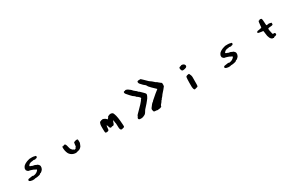

<svg xmlns="http://www.w3.org/2000/svg" viewBox="242 -2416 6516 4246"><g transform="rotate(-30 3500.0 -293.0)"><path d="M545 -393Q569 -396 612 -394.5Q655 -393 664 -388Q673 -383 685 -383Q710 -383 710 -357Q710 -344 699 -335Q688 -326 673 -326Q659 -326 657 -320Q655 -315 630 -321Q605 -327 595 -322Q586 -316 560 -316Q534 -316 525 -308Q515 -300 506 -300Q500 -300 482.5 -280.5Q465 -261 465 -254Q465 -251 486.5 -241.5Q508 -232 516 -232Q523 -232 523 -228Q523 -224 554 -220Q585 -217 601 -206Q615 -196 624 -196Q633 -196 649 -183Q665 -170 674 -156Q690 -130 681 -90Q672 -50 645 -27Q621 -6 615 -2Q609 2 601 2Q591 2 583 13Q576 24 555 29Q535 33 515 38Q494 44 464 44Q435 44 431 48Q429 53 389.5 53Q350 53 348 48Q344 44 340 46.5Q336 49 312 38Q295 29 292 25Q289 21 291 10Q295 -8 302.5 -13.5Q310 -19 334 -21Q360 -24 392 -30Q420 -35 425 -30Q436 -18 488 -34Q522 -45 549 -70Q566 -86 569.5 -93Q573 -100 570 -106Q564 -117 550 -119Q534 -122 526 -131Q518 -138 469.5 -154Q421 -170 405 -170Q389 -170 370 -191Q350 -213 350 -221Q348 -249 351 -262.5Q354 -276 367 -295Q384 -321 387.5 -321Q391 -321 404 -333Q418 -346 443 -357Q471 -370 477 -373Q486 -378 494 -378Q502 -378 511 -383Q519 -388 545 -393Z M1373 -278Q1390 -279 1401 -259.5Q1412 -240 1421 -196Q1432 -148 1440 -135Q1451 -117 1466.5 -101.5Q1482 -86 1489 -86Q1498 -86 1506 -76Q1514 -65 1523 -70Q1536 -76 1542 -78Q1551 -81 1551 -91.5Q1551 -102 1558.5 -102Q1566 -102 1571.5 -120.5Q1577 -139 1577 -165Q1579 -222 1598 -222Q1607 -222 1622 -230Q1635 -237 1657 -237.5Q1679 -238 1685 -231Q1689 -228 1691 -202Q1693 -176 1691.5 -152Q1690 -128 1686 -128Q1681 -128 1681 -119Q1681 -110 1673 -100Q1666 -89 1666 -80Q1666 -72 1643.5 -48Q1621 -24 1614 -24Q1608 -24 1600 -16Q1591 -8 1574 -8Q1556 -8 1554 -3Q1550 2 1538 2Q1527 2 1522 7Q1517 12 1475 6Q1406 -4 1360 -57Q1340 -80 1326 -122Q1312 -164 1309 -211Q1306 -267 1317 -267Q1320 -268 1324 -264Q1332 -257 1344.5 -267Q1357 -277 1373 -278Z M2575 -358Q2604 -364 2630.5 -354Q2657 -344 2663 -323Q2666 -314 2671 -303Q2703 -226 2715 -23Q2718 16 2717 26Q2716 36 2708 43Q2697 54 2682 54Q2667 54 2664 58Q2661 63 2646 63Q2631 63 2624 57Q2610 48 2604.5 23.5Q2599 -1 2599 -53Q2598 -119 2593 -129Q2588 -137 2587 -163Q2587 -188 2583 -198Q2580 -207 2574 -199Q2572 -196 2568 -189Q2557 -169 2557 -162Q2557 -154 2547 -132Q2539 -114 2526.5 -105.5Q2514 -97 2500 -101Q2490 -103 2473 -95Q2461 -89 2456.5 -89Q2452 -89 2442 -95Q2432 -101 2424 -118Q2416 -135 2416 -150Q2416 -154 2411 -162Q2406 -170 2400 -175.5Q2394 -181 2393 -179Q2390 -176 2387 -130Q2384 -81 2380 -71.5Q2376 -62 2357 -54Q2338 -46 2318 -47.5Q2298 -49 2290 -59Q2285 -66 2283.5 -149.5Q2282 -233 2286 -256Q2295 -295 2303.5 -310.5Q2312 -326 2324 -326Q2335 -326 2345 -334Q2355 -342 2360 -339Q2365 -336 2371 -341Q2381 -349 2414 -335.5Q2447 -322 2464 -304L2484 -283L2502 -302Q2520 -322 2520 -329Q2520 -337 2530 -340Q2540 -343 2549 -348Q2560 -354 2575 -358Z M3137 -646Q3142 -654 3171 -644Q3204 -633 3224 -613Q3232 -605 3248 -596Q3265 -585 3265 -581Q3265 -576 3292.5 -550.5Q3320 -525 3331 -518Q3347 -510 3363 -490Q3379 -468 3386 -468Q3392 -468 3419 -441Q3441 -417 3474 -387Q3504 -359 3507.5 -340Q3511 -321 3493 -287Q3477 -256 3471.5 -247.5Q3466 -239 3441 -208Q3430 -196 3399 -156Q3387 -140 3345 -96Q3305 -54 3299 -41Q3293 -26 3273 1Q3262 19 3251.5 28Q3241 37 3224 45Q3193 60 3181 64Q3169 68 3142 70Q3095 74 3078 55Q3061 36 3083 4Q3098 -16 3095 -23Q3092 -29 3175 -110Q3258 -192 3273 -211Q3294 -237 3308 -252Q3329 -274 3335 -290Q3343 -308 3351 -310Q3375 -320 3330 -363Q3300 -390 3294 -390Q3287 -390 3275 -408Q3262 -426 3242 -438Q3225 -448 3214 -458Q3203 -468 3163 -511Q3119 -558 3105 -578Q3091 -598 3091 -613Q3091 -628 3097.5 -634Q3104 -640 3120 -640Q3134 -640 3137 -646ZM3480 -686Q3491 -692 3524 -692H3557L3597 -655Q3630 -624 3669 -585Q3701 -552 3706 -552Q3711 -552 3751 -520Q3791 -488 3809 -469Q3820 -458 3828 -458Q3835 -458 3858 -434Q3883 -410 3904 -397Q3926 -384 3927 -378Q3930 -358 3929 -331Q3928 -304 3925 -297Q3918 -283 3875 -234Q3829 -184 3826 -179Q3813 -163 3804 -153Q3786 -131 3786 -126.5Q3786 -122 3765 -102Q3744 -83 3744 -75Q3744 -68 3733 -62Q3722 -56 3713 -37Q3703 -18 3679 8Q3655 34 3655 44Q3655 55 3649 64Q3643 73 3636 73Q3626 73 3616 80Q3606 88 3594 85Q3583 83 3564 89Q3545 95 3533 89Q3523 84 3489 83Q3465 81 3459 79Q3453 77 3448 67Q3442 54 3438 27Q3437 12 3438.5 3.5Q3440 -5 3449 -17Q3473 -52 3499.5 -83Q3526 -114 3536 -117Q3545 -120 3547 -127Q3549 -134 3603 -179Q3659 -226 3684 -249Q3737 -295 3765 -313Q3769 -316 3767.5 -319.5Q3766 -323 3755 -332Q3736 -347 3673 -411Q3608 -476 3603 -496Q3597 -516 3583 -522Q3573 -526 3543 -555Q3513 -584 3486 -616Q3468 -637 3468 -659Q3468 -672 3470.5 -677.5Q3473 -683 3480 -686Z M4495 -251Q4523 -258 4534 -257.5Q4545 -257 4547 -249Q4550 -240 4563 -212Q4574 -191 4575.5 -156Q4577 -121 4574 30Q4573 69 4566.5 79Q4560 89 4530 93Q4506 97 4496 103Q4475 116 4459 72Q4453 55 4451.5 29.5Q4450 4 4451 -84Q4453 -199 4459 -221.5Q4465 -244 4495 -251ZM4479 -503Q4483 -510 4505 -508Q4527 -506 4543 -497Q4565 -485 4572.5 -464.5Q4580 -444 4569 -424Q4560 -408 4517 -397Q4474 -386 4452 -394Q4440 -398 4436 -415Q4433 -430 4429 -433Q4424 -436 4424 -459Q4424 -474 4427 -479.5Q4430 -485 4440 -490Q4455 -498 4465 -498Q4476 -498 4479 -503Z M5545 -393Q5569 -396 5612 -394.5Q5655 -393 5664 -388Q5673 -383 5685 -383Q5710 -383 5710 -357Q5710 -344 5699 -335Q5688 -326 5673 -326Q5659 -326 5657 -320Q5655 -315 5630 -321Q5605 -327 5595 -322Q5586 -316 5560 -316Q5534 -316 5525 -308Q5515 -300 5506 -300Q5500 -300 5482.5 -280.5Q5465 -261 5465 -254Q5465 -251 5486.5 -241.5Q5508 -232 5516 -232Q5523 -232 5523 -228Q5523 -224 5554 -220Q5585 -217 5601 -206Q5615 -196 5624 -196Q5633 -196 5649 -183Q5665 -170 5674 -156Q5690 -130 5681 -90Q5672 -50 5645 -27Q5621 -6 5615 -2Q5609 2 5601 2Q5591 2 5583 13Q5576 24 5555 29Q5535 33 5515 38Q5494 44 5464 44Q5435 44 5431 48Q5429 53 5389.5 53Q5350 53 5348 48Q5344 44 5340 46.5Q5336 49 5312 38Q5295 29 5292 25Q5289 21 5291 10Q5295 -8 5302.5 -13.5Q5310 -19 5334 -21Q5360 -24 5392 -30Q5420 -35 5425 -30Q5436 -18 5488 -34Q5522 -45 5549 -70Q5566 -86 5569.5 -93Q5573 -100 5570 -106Q5564 -117 5550 -119Q5534 -122 5526 -131Q5518 -138 5469.5 -154Q5421 -170 5405 -170Q5389 -170 5370 -191Q5350 -213 5350 -221Q5348 -249 5351 -262.5Q5354 -276 5367 -295Q5384 -321 5387.5 -321Q5391 -321 5404 -333Q5418 -346 5443 -357Q5471 -370 5477 -373Q5486 -378 5494 -378Q5502 -378 5511 -383Q5519 -388 5545 -393Z M6489 -510Q6489 -518 6514 -516Q6531 -515 6536 -512Q6541 -509 6546 -497Q6553 -479 6556 -408Q6558 -336 6565 -331Q6571 -326 6600 -333.5Q6629 -341 6648 -334Q6667 -327 6680 -326Q6688 -326 6689.5 -321.5Q6691 -317 6691 -301Q6692 -284 6689.5 -278.5Q6687 -273 6678 -269Q6664 -262 6615 -259Q6572 -257 6564.5 -249.5Q6557 -242 6562 -206Q6575 -130 6583 -108Q6588 -96 6592.5 -93.5Q6597 -91 6612 -94Q6651 -99 6651 -60Q6651 -48 6647.5 -43Q6644 -38 6632 -33Q6613 -24 6598 -24Q6584 -24 6576 -12Q6570 -6 6567.5 -5Q6565 -4 6560 -8Q6552 -14 6543 -11Q6532 -7 6512 -23.5Q6492 -40 6481 -62Q6454 -121 6453 -170Q6452 -195 6446 -224L6440 -256L6403 -259Q6364 -263 6343 -269Q6317 -276 6314 -277Q6307 -279 6309 -292Q6311 -305 6319 -312Q6327 -321 6361 -324Q6395 -327 6398 -332Q6402 -337 6412 -334Q6430 -329 6437 -342Q6444 -355 6445 -397Q6448 -452 6454 -477Q6459 -497 6462 -501Q6465 -505 6475 -504Q6489 -503 6489 -510Z"/></g></svg>

Font: kilitelen
Style: Regular
Weight: 400
Designer: kili Temeke
Version: Version 1.0